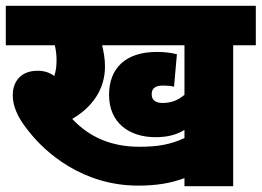

<svg xmlns="http://www.w3.org/2000/svg" viewBox="-20 -642 902 662"><path d="M784 -486H862V-622H0V-486H169C173 -469 175 -452 175 -434C175 -415 173 -397 167 -380C151 -392 132 -398 110 -398C49 -398 24 -358 24 -314C24 -279 38 -240 77 -192C136 -115 266 -2 456 -2C518 -2 569 -10 616 -28V0H784ZM540 -287C520 -287 503 -295 503 -316C503 -335 512 -347 542 -347C554 -347 570 -346 580 -343L590 -455C567 -461 541 -463 521 -463C411 -463 356 -405 356 -315C356 -218 426 -169 516 -169C559 -169 590 -178 616 -194V-166C566 -143 523 -136 460 -136C364 -136 288 -169 229 -232C296 -271 342 -332 342 -413C342 -441 337 -465 332 -486H616V-315C593 -296 571 -287 540 -287Z"/></svg>

Font: Noto Sans SemiCondensed Black
Style: Italic
Weight: 900
Width: 4
Italic angle: -12°
Designer: Monotype Design Team
Foundry: Monotype Imaging Inc.
Version: Version 2.013